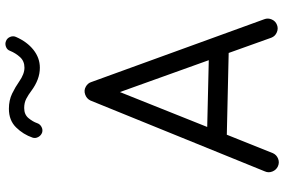

<svg xmlns="http://www.w3.org/2000/svg" viewBox="-191 -822 1054 712"><g transform="rotate(-90 336.0 -466.0)"><path d="M75.2 37.6Q61.5 31.2 55.9 16.8Q50.3 2.4 56.6 -11.2L319.3 -657.7Q326.2 -671.9 341.6 -677.2Q356.9 -682.6 370.6 -674.8Q383.3 -667.5 387.2 -655.8L620.6 -13.2Q626 0.5 619.9 14.6Q613.8 28.8 599.6 34.2Q585.9 39.6 571.8 33.4Q557.6 27.3 552.2 13.2L495.6 -145L192.4 -151.9L124 19Q117.7 32.7 103.5 38.3Q89.4 43.9 75.2 37.6ZM350.6 -548.3 221.2 -224.6 468.8 -218.8ZM200.2 -836.9Q189.5 -840.8 183.8 -851.3Q178.2 -861.8 181.6 -872.1Q193.4 -906.7 219.5 -933.3Q245.6 -960 288.6 -960Q320.3 -960 345 -948Q369.6 -936 389.6 -921.9Q417.5 -902.3 440.9 -902.3Q465.3 -902.3 480.2 -918.7Q495.1 -935.1 503.4 -955.6Q507.3 -966.8 518.6 -970.9Q529.8 -975.1 540 -970.7Q550.8 -966.3 555.2 -955.3Q559.6 -944.3 555.2 -934.1Q537.1 -892.6 507.1 -868.9Q477.1 -845.2 440.9 -845.2Q418.5 -845.2 397.2 -853.3Q376 -861.3 355.5 -876.5Q340.8 -887.7 325.9 -895.5Q311 -903.3 291.5 -903.3Q267.1 -903.3 253.9 -887.2Q240.7 -871.1 235.4 -855.5Q231.9 -844.7 221.4 -839.1Q210.9 -833.5 200.2 -836.9Z"/></g></svg>

Font: Mikhak Regular
Style: Regular
Weight: 400
Designer: Amin Abedi
Version: Version 3.3